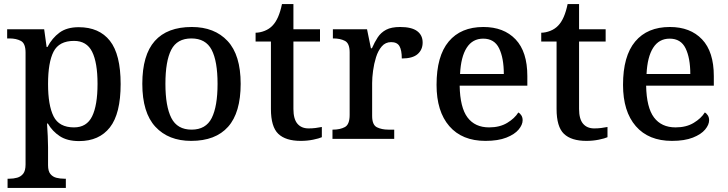

<svg xmlns="http://www.w3.org/2000/svg" viewBox="-20 -679 3559 939"><path d="M17 240V195H26Q46 195 64 190Q82 185 93.5 170.5Q105 156 105 125V-422Q105 -467 82 -479Q59 -491 27 -491H15V-536H196L208 -449H212Q235 -493 271 -519.5Q307 -546 365 -546Q465 -546 517.5 -479.5Q570 -413 570 -268Q570 -123 517.5 -56Q465 11 367 11Q309 11 272.5 -13Q236 -37 214 -75H210Q212 -48 213.5 -14Q215 20 215 40V129Q215 158 226.5 172Q238 186 256 190.5Q274 195 294 195H302V240ZM342 -56Q404 -56 430.5 -110Q457 -164 457 -269Q457 -373 430.5 -426Q404 -479 342 -479Q269 -479 242 -426.5Q215 -374 215 -268Q215 -164 242 -110Q269 -56 342 -56Z M915 10Q804 10 740 -59Q676 -128 676 -269Q676 -410 737 -478.5Q798 -547 918 -547Q1029 -547 1093 -478.5Q1157 -410 1157 -269Q1157 -128 1095.5 -59Q1034 10 915 10ZM917 -45Q987 -45 1015.5 -102Q1044 -159 1044 -269Q1044 -380 1015 -435.5Q986 -491 916 -491Q846 -491 817.5 -435.5Q789 -380 789 -269Q789 -159 818 -102Q847 -45 917 -45Z M1451 10Q1377 10 1341 -24.5Q1305 -59 1305 -146V-476H1230V-519Q1251 -519 1274 -528Q1297 -537 1313 -554Q1344 -586 1359 -659H1415V-536H1545V-476H1415V-146Q1415 -97 1434.5 -74Q1454 -51 1489 -51Q1507 -51 1523 -53Q1539 -55 1554 -58V-8Q1541 -2 1512 4Q1483 10 1451 10Z M1606 0V-45H1609Q1643 -45 1666.5 -57.5Q1690 -70 1690 -117V-423Q1690 -467 1667 -479Q1644 -491 1611 -491H1608V-536H1775L1794 -443H1799Q1812 -473 1827.5 -496.5Q1843 -520 1868.5 -533.5Q1894 -547 1937 -547Q1993 -547 2020 -527Q2047 -507 2047 -471Q2047 -436 2022.5 -414.5Q1998 -393 1945 -393Q1945 -434 1933.5 -453.5Q1922 -473 1893 -473Q1865 -473 1847 -452Q1829 -431 1819 -399Q1809 -367 1804.5 -333Q1800 -299 1800 -273V-112Q1800 -68 1823.5 -56.5Q1847 -45 1879 -45H1908V0Z M2354 10Q2240 10 2177.5 -62Q2115 -134 2115 -264Q2115 -405 2174.5 -476Q2234 -547 2344 -547Q2444 -547 2501.5 -486.5Q2559 -426 2559 -307V-260H2228Q2230 -153 2266.5 -104.5Q2303 -56 2372 -56Q2424 -56 2460.5 -78Q2497 -100 2515 -129Q2523 -125 2529.5 -115Q2536 -105 2536 -91Q2536 -69 2516.5 -45.5Q2497 -22 2456.5 -6Q2416 10 2354 10ZM2444 -317Q2444 -395 2421 -442.5Q2398 -490 2343 -490Q2291 -490 2262.5 -445.5Q2234 -401 2230 -317Z M2848 10Q2774 10 2738 -24.5Q2702 -59 2702 -146V-476H2627V-519Q2648 -519 2671 -528Q2694 -537 2710 -554Q2741 -586 2756 -659H2812V-536H2942V-476H2812V-146Q2812 -97 2831.5 -74Q2851 -51 2886 -51Q2904 -51 2920 -53Q2936 -55 2951 -58V-8Q2938 -2 2909 4Q2880 10 2848 10Z M3266 10Q3152 10 3089.5 -62Q3027 -134 3027 -264Q3027 -405 3086.5 -476Q3146 -547 3256 -547Q3356 -547 3413.5 -486.5Q3471 -426 3471 -307V-260H3140Q3142 -153 3178.5 -104.5Q3215 -56 3284 -56Q3336 -56 3372.5 -78Q3409 -100 3427 -129Q3435 -125 3441.5 -115Q3448 -105 3448 -91Q3448 -69 3428.5 -45.5Q3409 -22 3368.5 -6Q3328 10 3266 10ZM3356 -317Q3356 -395 3333 -442.5Q3310 -490 3255 -490Q3203 -490 3174.5 -445.5Q3146 -401 3142 -317Z"/></svg>

Font: Noto Serif NP Hmong Medium
Style: Regular
Weight: 500
Designer: Dalton Maag Ltd
Foundry: Dalton Maag Ltd
Version: Version 1.001; ttfautohint (v1.8.4.7-5d5b)